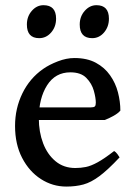

<svg xmlns="http://www.w3.org/2000/svg" viewBox="-20 -687 509 722"><path d="M432.6 -271Q423.8 -260.7 406.7 -251.2Q389.6 -241.7 374 -235.8H88.9L89.8 -283.2H321.8Q333 -283.2 336.7 -286.9Q340.3 -290.5 340.3 -300.8Q340.3 -318.8 332.8 -345.9Q325.2 -373 304.7 -394Q284.2 -415 244.6 -415Q188 -415 157 -366.2Q126 -317.4 126 -241.7Q126 -190.9 142.1 -148.4Q158.2 -106 189 -80.6Q219.7 -55.2 263.2 -55.2Q283.7 -55.2 303 -59.1Q322.3 -63 347.2 -76.7Q372.1 -90.3 409.2 -119.1Q415.5 -115.7 421.6 -107.4Q427.7 -99.1 429.7 -95.2Q385.7 -48.3 354 -24.7Q322.3 -1 293.5 6.8Q264.6 14.6 229.5 14.6Q177.7 14.6 133.8 -13.7Q89.8 -42 63.2 -93.3Q36.6 -144.5 36.6 -213.4Q36.6 -279.3 64.2 -335.9Q91.8 -392.6 142.1 -427.7Q165 -443.8 197.5 -456.3Q230 -468.8 259.8 -468.8Q307.6 -468.8 340.6 -450.9Q373.5 -433.1 394 -403.8Q414.6 -374.5 423.6 -339.6Q432.6 -304.7 432.6 -271ZM190.9 -616.7Q190.9 -586.4 172.4 -564.9Q153.8 -543.5 127.4 -543.5Q81.1 -543.5 81.1 -594.7Q81.1 -625 99.6 -646.2Q118.2 -667.5 143.6 -667.5Q190.9 -667.5 190.9 -616.7ZM389.6 -616.7Q389.6 -586.4 371.3 -564.9Q353 -543.5 326.7 -543.5Q279.8 -543.5 279.8 -594.7Q279.8 -625 298.6 -646.2Q317.4 -667.5 342.8 -667.5Q389.6 -667.5 389.6 -616.7Z"/></svg>

Font: Gentium Book Plus
Style: Regular
Weight: 400
Designer: Victor Gaultney, Annie Olsen, Iska Routamaa, Becca Hirsbrunner
Foundry: SIL International
Version: Version 6.101